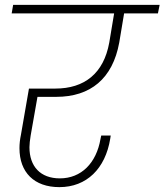

<svg xmlns="http://www.w3.org/2000/svg" viewBox="-20 -760 676 789"><path d="M28 -705H449L429 -585C406 -458 327 -396 207 -396H99L66 -206C62 -187 60 -169 60 -151C60 -52 120 9 224 9C336 9 413 -67 433 -190L435 -203H396L393 -189C376 -90 314 -27 226 -27C146 -27 101 -76 101 -155C101 -168 103 -184 106 -203L134 -362H211C352 -362 443 -437 470 -585L490 -705H629L636 -740H34Z"/></svg>

Font: Momo Neue ExtLt
Style: Italic
Weight: 200
Italic angle: -10°
Designer: Ninad Kale (Devanagari), Jonny Pinhorn (Latin)
Foundry: Indian Type Foundry
Version: 4.004